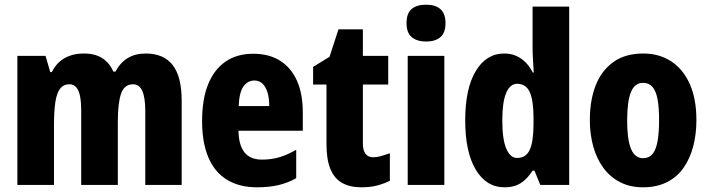

<svg xmlns="http://www.w3.org/2000/svg" viewBox="-20 -788 3021 818"><path d="M601 -560Q677 -560 715.5 -511Q754 -462 754 -359V0H599V-314Q599 -373 586 -401Q573 -429 547 -429Q510 -429 496 -389.5Q482 -350 482 -270V0H326V-314Q326 -353 321 -378.5Q316 -404 304.5 -416.5Q293 -429 276 -429Q250 -429 235.5 -409.5Q221 -390 215.5 -351Q210 -312 210 -254V0H54V-550H174L194 -481H201Q213 -506 232 -523.5Q251 -541 277.5 -550.5Q304 -560 337 -560Q387 -560 417.5 -539Q448 -518 463 -483H472Q492 -521 524 -540.5Q556 -560 601 -560Z M1059 -559Q1126 -559 1173 -529.5Q1220 -500 1245 -444.5Q1270 -389 1270 -309V-231H996Q997 -170 1021.5 -139Q1046 -108 1096 -108Q1136 -108 1170 -118Q1204 -128 1242 -150V-29Q1207 -9 1167 0.5Q1127 10 1075 10Q999 10 946.5 -22.5Q894 -55 867.5 -118Q841 -181 841 -272Q841 -366 867 -429.5Q893 -493 941.5 -526Q990 -559 1059 -559ZM1064 -445Q1035 -445 1017 -419.5Q999 -394 997 -336H1127Q1127 -371 1119.5 -395Q1112 -419 1098 -432Q1084 -445 1064 -445Z M1570 -118Q1586 -118 1603.5 -123Q1621 -128 1641 -135V-18Q1615 -5 1586 2.5Q1557 10 1520 10Q1470 10 1437 -9Q1404 -28 1387.5 -68.5Q1371 -109 1371 -173V-428H1314V-503L1384 -546L1422 -663H1526V-550H1634V-428H1526V-177Q1526 -148 1537 -133Q1548 -118 1570 -118Z M1873 -550V0H1717V-550ZM1796 -768Q1835 -768 1856.5 -749Q1878 -730 1878 -689Q1878 -648 1856 -629.5Q1834 -611 1796 -611Q1757 -611 1734.5 -629.5Q1712 -648 1712 -689Q1712 -731 1733.5 -749.5Q1755 -768 1796 -768Z M2129 10Q2052 10 2007 -65Q1962 -140 1962 -275Q1962 -411 2007 -485.5Q2052 -560 2128 -560Q2156 -560 2178 -550.5Q2200 -541 2218 -523.5Q2236 -506 2250 -479H2254Q2252 -509 2250.5 -536Q2249 -563 2249 -584V-760H2405V0H2282L2257 -61H2249Q2234 -38 2217 -22Q2200 -6 2179 2Q2158 10 2129 10ZM2183 -115Q2221 -115 2237 -150Q2253 -185 2253 -260V-286Q2253 -360 2237 -395.5Q2221 -431 2183 -431Q2153 -431 2136.5 -392Q2120 -353 2120 -276Q2120 -194 2137 -154.5Q2154 -115 2183 -115Z M2947 -276Q2947 -217 2933.5 -165Q2920 -113 2892.5 -73.5Q2865 -34 2821.5 -12Q2778 10 2719 10Q2664 10 2621.5 -12Q2579 -34 2550.5 -73Q2522 -112 2507.5 -164Q2493 -216 2493 -276Q2493 -361 2518 -424.5Q2543 -488 2593.5 -524Q2644 -560 2721 -560Q2788 -560 2839 -527Q2890 -494 2918.5 -430.5Q2947 -367 2947 -276ZM2652 -275Q2652 -222 2659 -186Q2666 -150 2681 -132Q2696 -114 2720 -114Q2745 -114 2760 -132Q2775 -150 2781.5 -186.5Q2788 -223 2788 -276Q2788 -330 2781.5 -365Q2775 -400 2760 -417.5Q2745 -435 2720 -435Q2684 -435 2668 -395.5Q2652 -356 2652 -275Z"/></svg>

Font: Noto Sans Display Condensed ExtraBold
Style: Regular
Weight: 800
Width: 3
Designer: Monotype Design Team
Foundry: Monotype Imaging Inc.
Version: Version 2.003